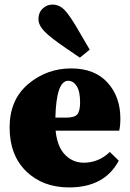

<svg xmlns="http://www.w3.org/2000/svg" viewBox="-20 -804 566 839"><path d="M329 -552 269 -593Q200 -640 174 -667Q148 -694 148 -721Q148 -749 166.5 -766.5Q185 -784 209 -784Q239 -784 262.5 -760Q286 -736 330 -659L372 -587ZM222 -290H269Q305 -290 317.5 -304Q330 -318 330 -357Q330 -405 315 -428Q300 -451 278 -451Q226 -451 222 -290ZM460 -140 499 -102Q437 15 282 15Q167 15 94.5 -55.5Q22 -126 22 -247Q22 -368 103 -436.5Q184 -505 291 -505Q394 -505 450 -443Q506 -381 506 -286Q506 -255 501 -233H223Q230 -163 264 -128Q298 -93 346 -93Q411 -93 460 -140Z"/></svg>

Font: TypoPRO Source Serif Pro
Style: Regular
Weight: 900
Designer: Frank Grießhammer
Foundry: Adobe Systems Incorporated
Version: Version 1.017;PS 1.0;hotconv 1.0.79;makeotf.lib2.5.61930